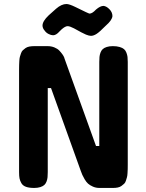

<svg xmlns="http://www.w3.org/2000/svg" viewBox="-20 -928 720 948"><path d="M470.2 -622.1Q470.2 -636.7 471.2 -647Q472.2 -657.2 476.1 -668Q480 -678.7 487.1 -685.3Q494.1 -691.9 506.8 -696Q519.5 -700.2 537.1 -700.2Q556.6 -700.2 570.8 -696Q585 -691.9 592.5 -685.3Q600.1 -678.7 604.2 -667.7Q608.4 -656.7 609.6 -647Q610.8 -637.2 610.8 -622.1V-115.2Q610.8 -100.1 610.6 -93.3Q610.4 -86.4 609.6 -73Q608.9 -59.6 606.9 -53Q605 -46.4 601.8 -36.1Q598.6 -25.9 593 -20.8Q587.4 -15.6 579.8 -10Q572.3 -4.4 561.5 -2.2Q550.8 0 537.1 0H471.2Q453.6 0 438.7 -6.6Q423.8 -13.2 414.8 -21.2Q405.8 -29.3 397.7 -43.2Q389.6 -57.1 386.5 -64.5Q383.3 -71.8 378.9 -84L231.9 -493.2H215.8V-78.1Q215.8 -63.5 214.8 -53.2Q213.9 -43 210 -32.2Q206.1 -21.5 199 -14.9Q191.9 -8.3 179.2 -4.2Q166.5 0 148.9 0Q124 0 108.4 -5.6Q92.8 -11.2 85.7 -23.4Q78.6 -35.6 76.4 -47.4Q74.2 -59.1 74.2 -78.1V-585Q74.2 -600.1 74.5 -606.9Q74.7 -613.8 75.4 -627.2Q76.2 -640.6 78.1 -647.2Q80.1 -653.8 83.5 -664.1Q86.9 -674.3 92.3 -679.4Q97.7 -684.6 105.5 -690.2Q113.3 -695.8 124.3 -698Q135.3 -700.2 148.9 -700.2H214.8Q233.4 -700.2 248.8 -693.8Q264.2 -687.5 272.9 -678.2Q281.7 -668.9 288.1 -659.9Q294.4 -650.9 296.9 -644.5L298.8 -638.2L454.1 -207H470.2ZM345.2 -788.1Q324.7 -798.8 314 -798.8Q298.3 -798.8 273.9 -772.9Q257.3 -753.9 242.2 -753.9Q232.4 -753.9 220.2 -760Q208 -766.1 201.2 -775.9Q189.9 -788.6 189.9 -801.8Q189.9 -823.2 220.2 -852.1L256.8 -884.8Q283.7 -908.2 308.1 -908.2Q321.8 -908.2 351.1 -894Q418 -860.8 421.9 -860.8Q435.5 -860.8 454.1 -880.9Q475.1 -898.9 491.2 -898.9Q505.4 -897.5 520 -882.8Q535.2 -867.7 535.2 -848.1Q532.7 -827.6 502.9 -801.8Q471.2 -769.5 456.3 -760.3Q441.4 -751 429.2 -751Q419.4 -751 404.1 -757.3Q388.7 -763.7 345.2 -788.1Z"/></svg>

Font: Concert One
Style: Regular
Weight: 400
Designer: Johan Kallas, Mihkel Virkus
Foundry: Johan Kallas, Mihkel Virkus
Version: Version 1.003